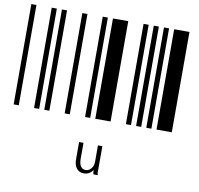

<svg xmlns="http://www.w3.org/2000/svg" viewBox="-95 -690 1150 1112"><g transform="rotate(10 480.0 -133.5)"><path d="M0 0V-590H30V0ZM120 0V-590H150V0ZM180 0V-590H210V0ZM300 0V-590H330V0ZM420 0V-590H450V0ZM480 0V-590H570V0ZM660 0V-590H690V0ZM720 0V-590H750V0ZM780 0V-590H810V0ZM840 0V-590H930V0ZM469 323Q442 323 426 303Q410 283 411 244V149H437V244Q437 274 448 288Q458 302 476 302Q495 302 508 286Q522 271 522 243V149H548V293Q548 302 548 307Q549 313 551 319H526Q523 313 523 307Q522 302 522 293Q514 307 500 315Q486 323 469 323Z"/></g></svg>

Font: Libre Barcode 39 Extended Text
Style: Regular
Weight: 400
Version: Version 1.005; ttfautohint (v1.8.3)